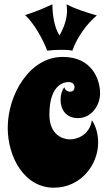

<svg xmlns="http://www.w3.org/2000/svg" viewBox="-20 -849 500 894"><path d="M446 -414C446 -476 411 -584 272 -584C117 -584 16 -407 16 -254C16 -116 94 25 231 25C354 25 437 -79 437 -186C437 -225 426 -263 408 -289C396 -216 334 -200 306 -200C275 -200 210 -218 210 -316C210 -459 282 -467 299 -467C320 -467 327 -454 327 -443C326 -432 323 -422 304 -422C304 -422 286 -422 279 -443C268 -427 262 -406 262 -384C262 -341 286 -299 343 -299C407 -299 446 -360 446 -414ZM431 -777C384 -791 333 -806 290 -829C291 -819 292 -809 292 -799C292 -759 277 -719 257 -684C232 -722 224 -784 224 -829C183 -810 140 -792 97 -779C140 -738 179 -668 200 -613C221 -616 242 -617 264 -617C281 -617 300 -617 317 -613C337 -672 383 -738 431 -777Z"/></svg>

Font: Spicy Rice
Style: Regular
Weight: 400
Designer: Astigmatic (AOETI)
Foundry: Astigmatic (AOETI)
Version: Version 1.000